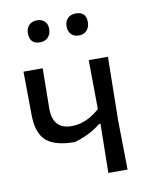

<svg xmlns="http://www.w3.org/2000/svg" viewBox="-76 -709 615 768"><g transform="rotate(-10 231.5 -325.5)"><path d="M127 -651Q146 -651 157.5 -639.5Q169 -628 169 -609Q169 -588 157 -575Q145 -562 124 -562Q82 -562 82 -606Q82 -626 94 -638.5Q106 -651 127 -651ZM284 -651Q326 -651 326 -609Q326 -588 314 -575Q302 -562 282 -562Q262 -562 250.5 -574Q239 -586 239 -606Q239 -626 251 -638.5Q263 -651 284 -651ZM302 0 305 -194V-199H299Q255 -163 192 -145Q112 -145 76.5 -176Q41 -207 40 -278L38 -458H116L114 -296Q113 -210 191 -210Q250 -210 305 -259L303 -458H381L377 -201L380 0Z"/></g></svg>

Font: Alegreya Sans SC
Style: Regular
Weight: 400
Designer: Juan Pablo del Peral
Foundry: Huerta Tipografica
Version: Version 2.007